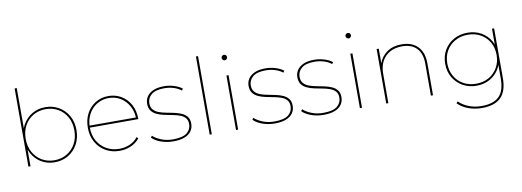

<svg xmlns="http://www.w3.org/2000/svg" viewBox="-69 -1170 4879 1795"><g transform="rotate(-10 2371.0 -272.5)"><path d="M366 3Q295 3 239 -30.5Q183 -64 150.5 -123.5Q118 -183 118 -259Q118 -336 150.5 -394.5Q183 -453 239 -486.5Q295 -520 366 -520Q437 -520 494 -486.5Q551 -453 584 -394.5Q617 -336 617 -259Q617 -183 584 -123.5Q551 -64 494 -30.5Q437 3 366 3ZM115 0V-742H135V-330L125 -260L135 -190V0ZM366 -16Q432 -16 484.5 -47Q537 -78 567 -133Q597 -188 597 -259Q597 -331 567 -385.5Q537 -440 484.5 -470.5Q432 -501 366 -501Q300 -501 247.5 -470.5Q195 -440 165 -385.5Q135 -331 135 -259Q135 -188 165 -133Q195 -78 247.5 -47Q300 -16 366 -16Z M983 3Q908 3 850 -30.5Q792 -64 758.5 -123.5Q725 -183 725 -259Q725 -336 756 -394.5Q787 -453 841.5 -486.5Q896 -520 964 -520Q1032 -520 1086.5 -487.5Q1141 -455 1172.5 -397Q1204 -339 1204 -264Q1204 -263 1204 -262Q1204 -261 1204 -259H736V-278H1193L1185 -263Q1185 -331 1156 -385Q1127 -439 1077.5 -470Q1028 -501 964 -501Q901 -501 851 -470Q801 -439 772.5 -385Q744 -331 744 -263V-259Q744 -188 775 -133Q806 -78 860 -47Q914 -16 983 -16Q1035 -16 1081.5 -36Q1128 -56 1159 -96L1173 -82Q1139 -40 1089 -18.5Q1039 3 983 3Z M1492 3Q1429 3 1374 -17Q1319 -37 1290 -68L1302 -84Q1330 -57 1380 -36.5Q1430 -16 1492 -16Q1584 -16 1624 -48Q1664 -80 1664 -131Q1664 -168 1645 -189.5Q1626 -211 1594.5 -222.5Q1563 -234 1525 -241Q1487 -248 1449 -256Q1411 -264 1379.5 -278.5Q1348 -293 1329 -318.5Q1310 -344 1310 -387Q1310 -422 1329 -452Q1348 -482 1388.5 -501Q1429 -520 1493 -520Q1541 -520 1588 -505.5Q1635 -491 1664 -467L1652 -451Q1621 -476 1579 -488.5Q1537 -501 1493 -501Q1408 -501 1369.5 -468Q1331 -435 1331 -387Q1331 -349 1350 -326.5Q1369 -304 1400.5 -292Q1432 -280 1470 -273Q1508 -266 1545.5 -258Q1583 -250 1614.5 -236Q1646 -222 1665 -197.5Q1684 -173 1684 -131Q1684 -92 1663 -61.5Q1642 -31 1599.5 -14Q1557 3 1492 3Z M1836 0V-742H1856V0Z M2086 0V-517H2106V0ZM2096 -660Q2086 -660 2078 -668Q2070 -676 2070 -686Q2070 -697 2078 -704.5Q2086 -712 2096 -712Q2107 -712 2114.5 -704.5Q2122 -697 2122 -686Q2122 -676 2114.5 -668Q2107 -660 2096 -660Z M2455 3Q2392 3 2337 -17Q2282 -37 2253 -68L2265 -84Q2293 -57 2343 -36.5Q2393 -16 2455 -16Q2547 -16 2587 -48Q2627 -80 2627 -131Q2627 -168 2608 -189.5Q2589 -211 2557.5 -222.5Q2526 -234 2488 -241Q2450 -248 2412 -256Q2374 -264 2342.5 -278.5Q2311 -293 2292 -318.5Q2273 -344 2273 -387Q2273 -422 2292 -452Q2311 -482 2351.5 -501Q2392 -520 2456 -520Q2504 -520 2551 -505.5Q2598 -491 2627 -467L2615 -451Q2584 -476 2542 -488.5Q2500 -501 2456 -501Q2371 -501 2332.5 -468Q2294 -435 2294 -387Q2294 -349 2313 -326.5Q2332 -304 2363.5 -292Q2395 -280 2433 -273Q2471 -266 2508.5 -258Q2546 -250 2577.5 -236Q2609 -222 2628 -197.5Q2647 -173 2647 -131Q2647 -92 2626 -61.5Q2605 -31 2562.5 -14Q2520 3 2455 3Z M2918 3Q2855 3 2800 -17Q2745 -37 2716 -68L2728 -84Q2756 -57 2806 -36.5Q2856 -16 2918 -16Q3010 -16 3050 -48Q3090 -80 3090 -131Q3090 -168 3071 -189.5Q3052 -211 3020.5 -222.5Q2989 -234 2951 -241Q2913 -248 2875 -256Q2837 -264 2805.5 -278.5Q2774 -293 2755 -318.5Q2736 -344 2736 -387Q2736 -422 2755 -452Q2774 -482 2814.5 -501Q2855 -520 2919 -520Q2967 -520 3014 -505.5Q3061 -491 3090 -467L3078 -451Q3047 -476 3005 -488.5Q2963 -501 2919 -501Q2834 -501 2795.5 -468Q2757 -435 2757 -387Q2757 -349 2776 -326.5Q2795 -304 2826.5 -292Q2858 -280 2896 -273Q2934 -266 2971.5 -258Q3009 -250 3040.5 -236Q3072 -222 3091 -197.5Q3110 -173 3110 -131Q3110 -92 3089 -61.5Q3068 -31 3025.5 -14Q2983 3 2918 3Z M3262 0V-517H3282V0ZM3272 -660Q3262 -660 3254 -668Q3246 -676 3246 -686Q3246 -697 3254 -704.5Q3262 -712 3272 -712Q3283 -712 3290.5 -704.5Q3298 -697 3298 -686Q3298 -676 3290.5 -668Q3283 -660 3272 -660Z M3512 0V-517H3532V-370L3530 -373Q3553 -441 3609 -480.5Q3665 -520 3749 -520Q3813 -520 3859 -495.5Q3905 -471 3930.5 -423Q3956 -375 3956 -305V0H3936V-305Q3936 -401 3887 -451Q3838 -501 3750 -501Q3682 -501 3633 -473.5Q3584 -446 3558 -396.5Q3532 -347 3532 -281V0Z M4388 197Q4318 197 4257 174Q4196 151 4159 111L4173 97Q4213 136 4268 157Q4323 178 4388 178Q4500 178 4553.5 125Q4607 72 4607 -43V-209L4617 -269L4607 -329V-517H4627V-46Q4627 79 4567.5 138Q4508 197 4388 197ZM4373 -17Q4301 -17 4243.5 -49.5Q4186 -82 4152.5 -139Q4119 -196 4119 -269Q4119 -343 4152.5 -399.5Q4186 -456 4243.5 -488Q4301 -520 4373 -520Q4446 -520 4502.5 -488Q4559 -456 4591.5 -399.5Q4624 -343 4624 -269Q4624 -196 4591.5 -139Q4559 -82 4502.5 -49.5Q4446 -17 4373 -17ZM4373 -36Q4441 -36 4493.5 -65.5Q4546 -95 4576.5 -148Q4607 -201 4607 -269Q4607 -338 4576.5 -390Q4546 -442 4493.5 -471.5Q4441 -501 4373 -501Q4306 -501 4253 -471.5Q4200 -442 4169.5 -390Q4139 -338 4139 -269Q4139 -201 4169.5 -148Q4200 -95 4253 -65.5Q4306 -36 4373 -36Z"/></g></svg>

Font: Montserrat Thin
Style: Regular
Weight: 100
Designer: Julieta Ulanovsky
Foundry: Julieta Ulanovsky
Version: Version 9.000